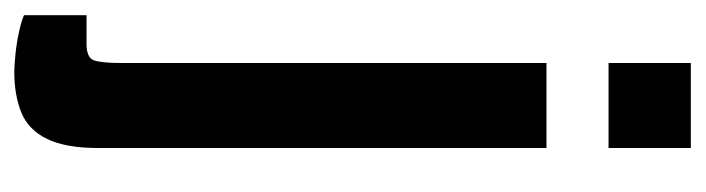

<svg xmlns="http://www.w3.org/2000/svg" viewBox="-392 -394 963 262"><g transform="rotate(90 89.0 -262.5)"><path d="M43.5 -611.9V-724.2H159.5V-611.9ZM55.5 199Q47 199 31.3 197.4Q15.7 195.8 0.7 192.5Q-14.2 189.2 -21.8 185.7V100.4H17.8Q36.3 100.4 39.9 90.1Q43.5 79.7 43.5 51.1V-527.2H159.5V84.2Q159.5 128.5 147.2 154.1Q134.8 179.7 111 189.4Q87.3 199 55.5 199Z"/></g></svg>

Font: Archivo SemiBold ExtraCondensed
Style: Regular
Weight: 600
Width: 2
Version: Version 2.001